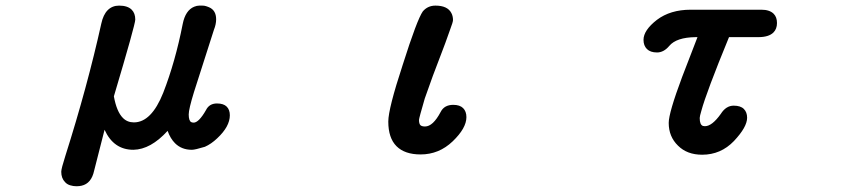

<svg xmlns="http://www.w3.org/2000/svg" viewBox="-20 -518 3040 684"><path d="M455.1 15.6Q384.8 15.6 352.5 -55.7L315.4 89.8Q305.7 135.7 270.5 143.6Q262.7 145.5 252 145.5Q241.2 145.5 230 142.1Q218.8 138.7 211.9 130.9Q198.2 117.2 198.2 93.8Q198.2 83 212.9 37.1Q291 -209 340.8 -433.6Q347.7 -465.8 363.8 -481.9Q379.9 -498 404.3 -498Q434.6 -498 449.2 -483.4Q461.9 -470.7 461.9 -448.2Q461.9 -430.7 385.7 -174.8Q395.5 -120.1 418 -97.7Q433.6 -82 457 -82Q519.5 -82 561.5 -187.5Q604.5 -297.9 630.9 -432.6Q640.6 -481.4 671.9 -494.1Q681.6 -498 689.5 -498Q697.3 -498 700.7 -498Q704.1 -498 707.5 -497.6Q710.9 -497.1 713.9 -496.1Q716.8 -495.1 719.7 -494.1Q722.7 -493.2 724.6 -492.2Q750 -481.4 750 -449.2Q750 -431.6 742.2 -412.1L670.9 -189.5Q652.3 -128.9 652.3 -110.4Q652.3 -87.9 661.1 -83Q665 -81.1 670.9 -81.1Q679.7 -82 689.5 -91.8Q701.2 -103.5 713.9 -126Q725.6 -149.4 752.9 -149.4Q776.4 -149.4 787.6 -138.2Q798.8 -127 798.8 -107.4Q798.8 -67.4 753.9 -25.4Q732.4 -4.9 710 4.9Q674.8 15.6 664.1 15.6Q663.1 15.6 663.1 15.6Q627 15.6 603.5 -7.8Q586.9 -24.4 577.1 -51.8Q516.6 14.6 455.1 15.6Z M1363.3 -85Q1363.3 -130.9 1415 -288.1Q1465.8 -448.2 1486.3 -477.5Q1503.9 -498 1531.2 -498Q1574.2 -498 1587.9 -471.7Q1593.8 -460.9 1593.8 -446.3Q1593.8 -439.5 1583 -411.1Q1564.5 -358.4 1553.7 -331.1Q1520.5 -246.1 1493.2 -167Q1472.7 -96.7 1472.7 -90.8Q1472.7 -85 1473.6 -81.1Q1474.6 -75.2 1477.5 -72.3Q1482.4 -67.4 1494.1 -67.4Q1522.5 -67.4 1549.8 -119.1Q1562.5 -144.5 1594.7 -144.5Q1618.2 -144.5 1629.9 -132.8Q1641.6 -121.1 1641.6 -100.6Q1641.6 -61.5 1592.8 -14.6Q1543.9 32.2 1478.5 32.2Q1421.9 32.2 1392.6 2.9Q1363.3 -26.4 1363.3 -85Z M2593.8 -141.6Q2618.2 -141.6 2629.9 -129.9Q2641.6 -118.2 2641.6 -98.6Q2641.6 -65.4 2594.7 -15.6Q2547.9 33.2 2481.4 33.2Q2427.7 33.2 2395.5 1Q2362.3 -31.2 2362.3 -80.1Q2362.3 -116.2 2410.2 -244.1L2464.8 -385.7H2458Q2389.6 -384.8 2364.3 -354.5Q2344.7 -331.1 2320.8 -331.1Q2296.9 -331.1 2284.7 -343.3Q2272.5 -355.5 2272.5 -376Q2272.5 -410.2 2320.3 -447.3Q2368.2 -483.4 2440.4 -483.4H2692.4Q2721.7 -483.4 2736.3 -468.8Q2748 -457 2748 -436Q2748 -415 2735.4 -402.3Q2718.8 -385.7 2681.6 -385.7H2577.1Q2496.1 -188.5 2478.5 -123Q2472.7 -103.5 2472.7 -97.7Q2472.7 -73.2 2484.4 -69.3Q2487.3 -68.4 2491.2 -68.4Q2516.6 -68.4 2547.9 -112.3Q2566.4 -141.6 2593.8 -141.6Z"/></svg>

Font: FakePearl
Style: SemiBold
Weight: 400
Version: Version 1.2